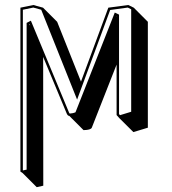

<svg xmlns="http://www.w3.org/2000/svg" viewBox="-20 -462 689 771"><path d="M305.2 -134.3 415 -431.2 495.1 -441.9 517.1 -431.2 573.7 -374.5V50.8L515.6 68.4L459 12.2L448.2 0V-202.6L348.6 50.8Q344.2 60.1 315.4 60.5L258.8 3.9Q254.9 2.9 252.4 1Q249.5 -2.4 248 -5.9L153.3 -233.4L153.8 283.7L127.4 289.6L70.8 232.9L62 227.1V-431.2L113.8 -441.9L152.8 -431.2L209.5 -374.5ZM101.1 -359.9 99.1 -365.2 97.2 -363.8ZM448.2 -396V-397L445.8 -397.9ZM458 -3.9 461.9 0.5 506.8 -13.2V-424.8L493.2 -431.6L422.4 -421.9L289.6 -62L145.5 -422.9L113.8 -431.6L71.8 -422.9V221.7L72.8 222.2L86.9 219.2V-370.1L104 -378.9L257.3 -9.8Q258.8 -7.3 259.8 -5.9Q273.9 -6.8 283.2 -11.2L440.9 -411.6L458 -403.3Z"/></svg>

Font: Linux Biolinum Shadow O
Style: Bold
Weight: 700
Designer: Philipp H. Poll
Foundry: Philipp H. Poll
Version: Version 0.9.2